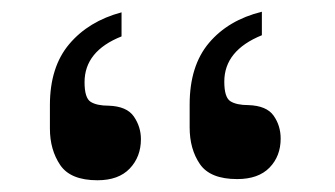

<svg xmlns="http://www.w3.org/2000/svg" viewBox="-20 -799 570 327"><path d="M336 -726Q369 -765 426 -779V-739Q362 -713 362 -660Q362 -633 372.5 -626.5Q383 -620 403 -620Q434 -619 446 -602Q458 -585 458 -563Q458 -533 439 -513.5Q420 -494 384 -494Q338 -494 320.5 -519.5Q303 -545 303 -582V-621Q303 -687 336 -726ZM98 -724Q131 -763 187 -778V-737Q124 -712 124 -659Q124 -632 134.5 -625.5Q145 -619 165 -619Q196 -618 208 -600.5Q220 -583 220 -562Q220 -532 201 -512Q182 -492 146 -492Q100 -492 82.5 -518Q65 -544 65 -580V-620Q65 -685 98 -724Z"/></svg>

Font: Lopes Sans SemiBold
Style: Regular
Weight: 600
Designer: Gabriel Lam, Diego Maldonado
Foundry: TypeRant, Foresti Design
Version: Version 4.000